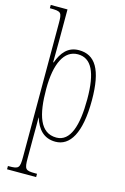

<svg xmlns="http://www.w3.org/2000/svg" viewBox="-146 -825 735 1129"><g transform="rotate(15 221.0 -260.0)"><path d="M18 240H195V220H184C124 220 118 214 118 144V14C118 -34 119 -77 118 -102H119C140 -35 179 10 250 10C338 10 395 -80 395 -280C395 -469 344 -546 246 -546C178 -546 143 -500 120 -438H117C117 -481 118 -524 118 -567V-760H16V-740H18C87 -740 90 -734 90 -665V144C90 214 84 220 23 220H18ZM249 -15C149 -15 118 -120 118 -276C118 -431 163 -521 246 -521C328 -521 367 -444 367 -280C367 -119 334 -15 249 -15Z"/></g></svg>

Font: Noto Serif Hebrew ExtraCondensed Thin
Style: Regular
Weight: 100
Width: 2
Designer: Monotype Design Team
Foundry: Monotype Imaging Inc.
Version: Version 2.004